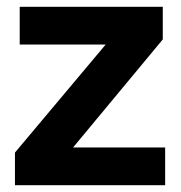

<svg xmlns="http://www.w3.org/2000/svg" viewBox="-20 -545 534 565"><path d="M24 -96 291 -414H38V-525H459V-429L195 -111H466V0H24Z"/></svg>

Font: Raleway ExtraBold
Style: Regular
Weight: 800
Designer: Matt McInerney, Pablo Impallari, Rodrigo Fuenzalida
Foundry: Matt McInerney, Pablo Impallari, Rodrigo Fuenzalida
Version: Version 4.026